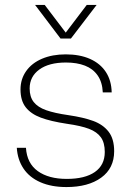

<svg xmlns="http://www.w3.org/2000/svg" viewBox="-20 -747 534 777"><path d="M48 -149H85Q89 -86 133 -54.5Q177 -23 250 -23Q324 -23 364 -51Q404 -79 404 -132Q404 -169 388.5 -191Q373 -213 340.5 -225.5Q308 -238 251 -246Q185 -256 145 -271Q105 -286 84 -313Q63 -340 63 -385Q63 -427 86 -459.5Q109 -492 150.5 -509.5Q192 -527 246 -527Q303 -527 344.5 -508.5Q386 -490 408.5 -455.5Q431 -421 432 -373H396Q394 -415 375 -442Q356 -469 323.5 -481.5Q291 -494 247 -494Q178 -494 139 -465.5Q100 -437 100 -389Q100 -355 116.5 -334Q133 -313 167 -301Q201 -289 257 -281Q318 -272 357.5 -257.5Q397 -243 419.5 -214Q442 -185 442 -135Q442 -66 389.5 -28Q337 10 249 10Q188 10 143.5 -9.5Q99 -29 75 -65Q51 -101 48 -149ZM122 -727H161L246 -615L331 -727H371L267 -591H225Z"/></svg>

Font: Mona Sans VF XLt
Style: Regular
Weight: 200
Designer: Deni Anggara
Foundry: GitHub
Version: Version 2.000;Glyphs 3.2.3 (3260)